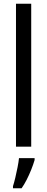

<svg xmlns="http://www.w3.org/2000/svg" viewBox="-20 -780 250 1021"><path d="M146 0H65V-760H146ZM164 71Q157 95 146 122.5Q135 150 122 175.5Q109 201 95 221H49V210Q55 192 61.5 164.5Q68 137 73.5 109Q79 81 81 61H164Z"/></svg>

Font: Noto Sans ExtraCondensed
Style: Regular
Weight: 400
Width: 2
Designer: Monotype Design Team
Foundry: Monotype Imaging Inc.
Version: Version 2.013